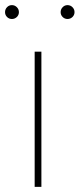

<svg xmlns="http://www.w3.org/2000/svg" viewBox="-47 -730 311 750"><path d="M114.7 0H88.4V-528.3H114.7ZM-27.3 -682.6Q-27.3 -693.8 -19.5 -701.9Q-11.7 -710 -0.5 -710Q10.7 -710 18.8 -701.9Q26.9 -693.8 26.9 -682.6Q26.9 -671.4 18.8 -663.6Q10.7 -655.8 -0.5 -655.8Q-11.7 -655.8 -19.5 -663.6Q-27.3 -671.4 -27.3 -682.6ZM189.9 -682.6Q189.9 -693.8 197.8 -701.9Q205.6 -710 216.8 -710Q228 -710 236.1 -701.9Q244.1 -693.8 244.1 -682.6Q244.1 -671.4 236.1 -663.6Q228 -655.8 216.8 -655.8Q205.6 -655.8 197.8 -663.6Q189.9 -671.4 189.9 -682.6Z"/></svg>

Font: RobotoDraft Thin
Style: Regular
Weight: 250
Version: Version 2.001153; 2014